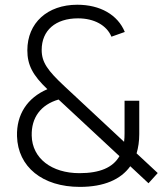

<svg xmlns="http://www.w3.org/2000/svg" viewBox="-20 -754 686 790"><path d="M591 0 629 -42 542 -123C549 -146.5 553 -173 553 -202V-339.5H492.5V-205C492.5 -193 492 -181.5 490.5 -170.5L246.5 -398C175.5 -464 151.5 -498 151.5 -548.5C151.5 -629 208.5 -678.5 301 -678.5C367.5 -678.5 419 -650 438.5 -603L493.5 -622.5C464.5 -693 392.5 -734.5 298 -734.5C175 -734.5 92.5 -659.5 92.5 -547C92.5 -487 114.5 -444.5 175 -387C92 -351.5 47.5 -282.5 50 -193.5C53.5 -67.5 154.5 15 308.5 15C408 15 477 -15.5 516 -70ZM307 -41.5C192.5 -41.5 112.5 -102.5 110.5 -195.5C108.5 -270 147.5 -323 221 -344.5L471.5 -111.5C444.5 -64.5 390.5 -41.5 307 -41.5Z"/></svg>

Font: Vela Sans Light
Style: Regular
Weight: 300
Designer: Principal design: Mikhail Sharanda - project Manrope.
Design modification: Ravid Balaliev
Foundry: Mikhail Sharanda
Version: Version 1.001